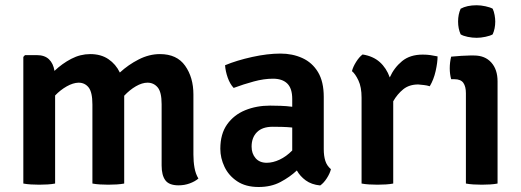

<svg xmlns="http://www.w3.org/2000/svg" viewBox="-20 -716 2031 749"><path d="M340.5 -308.5Q340.5 -356 325.8 -374.8Q311 -393.5 286.5 -393.5Q265 -393 240.2 -379Q215.5 -365 195 -343.5V0Q182 2.5 165.8 3.5Q149.5 4.5 133 4.5Q117 4.5 100.5 3.5Q84 2.5 71 0V-494L77.5 -501H123.5Q154 -501 171 -484.8Q188 -468.5 192.5 -439.5Q222.5 -468 258 -486.5Q293.5 -505 332 -505Q374 -505 403 -485.2Q432 -465.5 447.5 -433Q480.5 -463.5 521.2 -484.2Q562 -505 604 -505Q670 -505 702.2 -459.5Q734.5 -414 734.5 -347.5V-113Q734.5 -85.5 738.8 -61.5Q743 -37.5 754 -19.5Q740.5 -8 720 -0.5Q699.5 7 676.5 7Q639.5 7 625 -12.8Q610.5 -32.5 610.5 -70.5V-309.5Q610.5 -357 595 -375.2Q579.5 -393.5 555.5 -393.5Q534.5 -393.5 510.2 -379.5Q486 -365.5 464.5 -342.5V0Q451.5 2.5 435.2 3.5Q419 4.5 402.5 4.5Q386.5 4.5 370 3.5Q353.5 2.5 340.5 0Z M839.5 -135.5Q839.5 -193.5 866 -230.8Q892.5 -268 936.5 -286Q980.5 -304 1033.5 -304Q1051.5 -304 1074.5 -303.2Q1097.5 -302.5 1120 -299.5V-330Q1120 -371 1100.8 -390Q1081.5 -409 1045 -409Q1009.5 -409 970 -398.2Q930.5 -387.5 891.5 -373Q877 -388.5 868.2 -413.5Q859.5 -438.5 858 -461.5Q903.5 -480.5 963.8 -493.8Q1024 -507 1074 -507Q1121 -507 1159.5 -489.5Q1198 -472 1220.5 -434.8Q1243 -397.5 1243 -338V-134Q1243 -108 1249 -88.8Q1255 -69.5 1271 -56Q1267 -39.5 1254.8 -20.5Q1242.5 -1.5 1229 7.5Q1195 4 1172.8 -12.2Q1150.5 -28.5 1138 -51Q1111 -25.5 1074.2 -6Q1037.5 13.5 989 13.5Q938.5 13.5 905.2 -8.8Q872 -31 855.8 -65.2Q839.5 -99.5 839.5 -135.5ZM961.5 -144Q961.5 -117 977 -99Q992.5 -81 1020.5 -81Q1044.5 -81 1070.8 -93.2Q1097 -105.5 1120 -129V-218.5Q1100.5 -220.5 1080.5 -221Q1060.5 -221.5 1044 -221.5Q1003.5 -221.5 982.5 -200.5Q961.5 -179.5 961.5 -144Z M1353 -438.5Q1357 -455 1369.2 -474.5Q1381.5 -494 1394.5 -503.5Q1435.5 -497 1461.5 -473.8Q1487.5 -450.5 1500.5 -414Q1517.5 -452 1548.5 -477.5Q1579.5 -503 1629 -503Q1646 -503 1659.2 -501Q1672.5 -499 1687 -496Q1687 -472.5 1679.5 -439Q1672 -405.5 1656.5 -379.5Q1645.5 -383 1634.2 -384.2Q1623 -385.5 1611.5 -386.5Q1576.5 -386.5 1553.2 -367.8Q1530 -349 1514 -321V0Q1501.5 2.5 1485 3.5Q1468.5 4.5 1452.5 4.5Q1436.5 4.5 1420 3.5Q1403.5 2.5 1390.5 0V-335Q1390.5 -376.5 1378.2 -402.2Q1366 -428 1353 -438.5Z M1921 0Q1908.5 2.5 1892 3.5Q1875.5 4.5 1859.5 4.5Q1843.5 4.5 1827 3.5Q1810.5 2.5 1797.5 0V-352.5Q1797.5 -378.5 1787.5 -392.8Q1777.5 -407 1752.5 -407H1740Q1734.5 -427 1734.5 -449.5Q1734.5 -473 1740 -495Q1760 -497 1779.8 -498.2Q1799.5 -499.5 1812.5 -499.5H1829.5Q1872 -499.5 1896.5 -472.2Q1921 -445 1921 -398.5ZM1767 -632Q1767 -659.5 1777 -682Q1801.5 -695.5 1839.5 -695.5Q1855.5 -695.5 1874 -691.5Q1892.5 -687.5 1902 -682Q1907 -671 1909.5 -657.2Q1912 -643.5 1912 -632Q1912 -604.5 1902 -582Q1893 -576.5 1874.2 -572.5Q1855.5 -568.5 1839.5 -568.5Q1822.5 -568.5 1804.5 -572.2Q1786.5 -576 1777 -582Q1767 -604.5 1767 -632Z"/></svg>

Font: Signika Negative SemiBold
Style: Regular
Weight: 600
Designer: Anna Giedryś
Foundry: Anna Giedryś
Version: Version 2.000; ttfautohint (v1.8.3) -l 8 -r 50 -G 200 -x 9 -